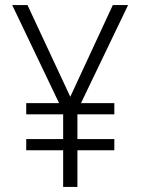

<svg xmlns="http://www.w3.org/2000/svg" viewBox="-20 -785 553 754"><path d="M256 -405 88 -765H28L212 -380H83V-336H228V-239H83V-195H228V-51H284V-195H429V-239H284V-336H429V-380H298L483 -765H423Z"/></svg>

Font: Noto Sans Tamil UI SemiCondensed Light
Style: Regular
Weight: 300
Width: 4
Designer: Jelle Bosma - Monotype Design Team
Foundry: Monotype Imaging Inc.
Version: Version 2.004